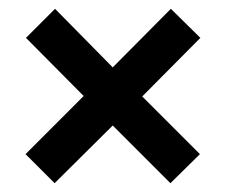

<svg xmlns="http://www.w3.org/2000/svg" viewBox="-20 -575 513 436"><path d="M104 -159 38 -225 170 -357 39 -489 105 -555 236 -422 368 -555 435 -489 303 -356 434 -225 367 -159 236 -290Z"/></svg>

Font: Kreon Light SemiBold
Style: Regular
Weight: 600
Version: Version 2.002